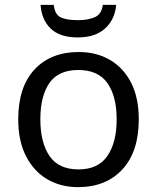

<svg xmlns="http://www.w3.org/2000/svg" viewBox="-20 -760 645 790"><path d="M551 -269Q551 -136 483.5 -63Q416 10 301 10Q230 10 174.5 -22.5Q119 -55 87 -117.5Q55 -180 55 -269Q55 -402 122 -474Q189 -546 304 -546Q377 -546 432.5 -513.5Q488 -481 519.5 -419.5Q551 -358 551 -269ZM146 -269Q146 -174 183.5 -118.5Q221 -63 303 -63Q384 -63 422 -118.5Q460 -174 460 -269Q460 -364 422 -418Q384 -472 302 -472Q220 -472 183 -418Q146 -364 146 -269ZM458 -740Q453 -680 412.5 -643Q372 -606 300 -606Q226 -606 188.5 -642.5Q151 -679 147 -740H201Q206 -699 231 -688Q256 -677 302 -677Q341 -677 369.5 -689Q398 -701 403 -740Z"/></svg>

Font: Noto Sans
Style: Regular
Weight: 400
Designer: Monotype Design Team
Foundry: Monotype Imaging Inc.
Version: Version 2.007